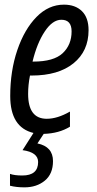

<svg xmlns="http://www.w3.org/2000/svg" viewBox="-20 -566 416 826"><path d="M244 -481Q288 -481 288 -431Q288 -373 249.5 -337Q211 -301 123 -301H120Q139 -380 172.5 -430.5Q206 -481 244 -481ZM85 240Q138 240 173 211Q208 182 208 127Q208 65 141 51L168 10Q234 8 281 -21V-86Q227 -55 181 -55Q101 -55 101 -162Q101 -201 109 -241H116Q231 -241 296 -293.5Q361 -346 361 -436Q361 -490 332.5 -518Q304 -546 255 -546Q189 -546 137 -493Q85 -440 54.5 -350.5Q24 -261 24 -153Q24 -18 124 6L77 80Q144 89 144 131Q144 189 76 189Q42 189 23 182V233Q50 240 85 240Z"/></svg>

Font: Noto Sans Display Condensed
Style: Italic
Weight: 400
Width: 3
Designer: Monotype Design team
Foundry: Monotype Imaging Inc.
Version: 1.000